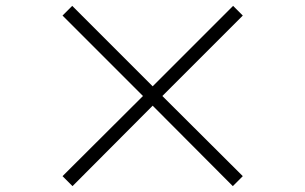

<svg xmlns="http://www.w3.org/2000/svg" viewBox="-20 -695 1040 654"><path d="M227 -61 193 -95 467 -368 193 -642 226 -675 500 -401 774 -675 807 -642 533 -368 807 -95 773 -61 500 -335Z"/></svg>

Font: Early Summer Mincho SemiBold
Style: Regular
Weight: 600
Designer: GuiWonder
Version: Version 1.002